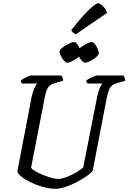

<svg xmlns="http://www.w3.org/2000/svg" viewBox="-20 -1173 798 1193"><path d="M325 0Q293 0 260 -8Q227 -16 196 -29Q165 -42 141 -56.5Q117 -71 102.5 -85Q88 -99 88 -109L177 -573Q185 -608 195 -628.5Q205 -649 212 -654H117Q115 -656 112 -660.5Q109 -665 109 -672Q116 -679 129 -686Q142 -693 155.5 -698.5Q169 -704 175 -704H361Q364 -700 368.5 -691.5Q373 -683 372 -671L326 -658Q295 -650 281.5 -633.5Q268 -617 259 -572L173 -131Q178 -122 198 -110Q218 -98 245 -87Q272 -76 297.5 -68.5Q323 -61 340 -61Q364 -61 396.5 -74Q429 -87 457 -104Q485 -121 497 -132L584 -573Q592 -610 601.5 -629.5Q611 -649 618 -654H524Q522 -656 519 -660.5Q516 -665 516 -672Q523 -679 537 -686Q551 -693 564 -698.5Q577 -704 582 -704H747Q750 -700 754 -692Q758 -684 758 -671L709 -657Q689 -652 676.5 -642Q664 -632 657 -614Q650 -596 643 -563L556 -112Q546 -98 519 -79Q492 -60 457.5 -42Q423 -24 388 -12Q353 0 325 0ZM509 -783Q500 -783 489 -795.5Q478 -808 469 -824.5Q460 -841 460 -852Q460 -860 471.5 -870.5Q483 -881 498.5 -890.5Q514 -900 528 -906Q542 -912 550 -912Q560 -912 570 -899Q580 -886 587 -869.5Q594 -853 594 -842Q594 -834 584 -824Q574 -814 560 -805Q546 -796 531.5 -789.5Q517 -783 509 -783ZM398 -783Q389 -783 378 -795.5Q367 -808 358.5 -824.5Q350 -841 350 -852Q350 -860 361 -870.5Q372 -881 387.5 -890.5Q403 -900 418 -906Q433 -912 440 -912Q449 -912 459.5 -899Q470 -886 477 -869.5Q484 -853 484 -842Q484 -834 474 -824Q464 -814 449.5 -805Q435 -796 421 -789.5Q407 -783 398 -783ZM451 -960Q442 -963 433.5 -971Q425 -979 423 -986Q460 -1035 494.5 -1072.5Q529 -1110 554.5 -1131.5Q580 -1153 590 -1153Q597 -1153 609.5 -1143.5Q622 -1134 632.5 -1120Q643 -1106 644 -1092Z"/></svg>

Font: Texturina 12pt
Style: Italic
Weight: 400
Italic angle: -11°
Designer: Guillermo Torres Carreño
Foundry: Omnibus-Type
Version: Version 1.002